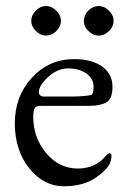

<svg xmlns="http://www.w3.org/2000/svg" viewBox="-20 -613 428 646"><path d="M134.8 -592.8Q153.8 -592.8 169.4 -577.1Q185.1 -561.5 185.1 -543Q185.1 -523.9 169.4 -508.3Q153.8 -493.2 134.8 -493.2Q116.2 -493.2 100.6 -508.8Q85 -524.4 85 -543Q85 -561.5 100.6 -577.1Q116.2 -592.8 134.8 -592.8ZM362.3 -543Q362.3 -523.9 346.7 -508.3Q331.1 -493.2 312 -493.2Q293 -493.2 277.3 -508.8Q261.7 -524.4 262.2 -543Q262.2 -562 277.3 -577.6Q293 -592.8 312 -592.8Q331.1 -592.8 346.7 -577.1Q362.3 -561.5 362.3 -543ZM110.8 -303.2Q110.8 -288.1 129.9 -288.1H211.9Q258.8 -288.1 285.2 -293Q294.9 -293.9 294.9 -321.3Q294.9 -348.6 270 -366.2Q245.1 -382.8 209.5 -382.8Q173.8 -382.8 142.6 -354.5Q111.3 -326.2 110.8 -303.2ZM229 -414.1Q289.1 -414.1 323.7 -389.2Q358.4 -364.3 358.4 -321.3Q358.4 -278.3 336.4 -267.6Q314.9 -256.8 280.8 -256.8H117.2Q103 -256.8 97.7 -250.5Q92.3 -244.1 91.8 -220.2Q91.8 -150.4 134.8 -98.6Q177.7 -46.9 240.2 -45.9Q302.7 -45.9 336.9 -89.8Q343.8 -96.7 348.1 -97.2Q359.4 -97.7 352.5 -71.3Q345.7 -44.9 302.7 -15.6Q260.7 13.7 194.3 13.7Q127.9 13.7 79.1 -45.9Q30.3 -106 29.8 -197.3Q29.8 -289.1 87.4 -351.6Q145 -414.1 229 -414.1Z"/></svg>

Font: EBGaramond
Style: Regular
Weight: 400
Version: Version 000.012g